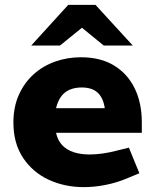

<svg xmlns="http://www.w3.org/2000/svg" viewBox="-20 -760 627 788"><path d="M324 8Q245 8 179.5 -22.5Q114 -53 74.5 -112.5Q35 -172 35 -257Q35 -321 57.5 -371Q80 -421 118.5 -455.5Q157 -490 207 -507.5Q257 -525 312 -525Q392 -525 447.5 -491.5Q503 -458 532.5 -398Q562 -338 562 -258V-215H210Q217 -183 236 -163.5Q255 -144 283.5 -135Q312 -126 348 -126Q373 -126 401.5 -130Q430 -134 460 -142L509 -154L552 -49L504 -29Q459 -10 413 -1Q367 8 324 8ZM210 -316H410Q404 -358 381 -379.5Q358 -401 315 -401Q288 -401 266.5 -392Q245 -383 231 -364Q217 -345 210 -316ZM406 -573 292 -666 260 -740H372L525 -573ZM108 -573 260 -740H372L341 -666L226 -573Z"/></svg>

Font: REM Medium
Style: Bold
Weight: 700
Version: Version 1.005;gftools[0.9.28]